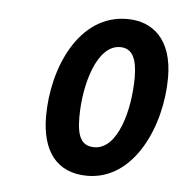

<svg xmlns="http://www.w3.org/2000/svg" viewBox="-36 -757 396 416"><g transform="rotate(5 162.0 -549.0)"><path d="M168 -376C270 -376 324 -498 324 -603C324 -686 281 -722 225 -722C120 -722 68 -602 68 -497C68 -422 101 -376 168 -376ZM178 -439C151 -439 140 -457 140 -501C140 -573 165 -660 215 -660C242 -660 252 -637 252 -597C252 -527 229 -439 178 -439Z"/></g></svg>

Font: Noto Sans UI Condensed Medium
Style: Italic
Weight: 500
Width: 3
Italic angle: -12°
Designer: Monotype Design Team
Foundry: Monotype Imaging Inc.
Version: Version 1.901